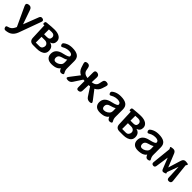

<svg xmlns="http://www.w3.org/2000/svg" viewBox="442 -2283 4195 4195"><g transform="rotate(45 2539.0 -186.0)"><path d="M73 159Q66 136 74.5 124.5Q83 113 106 108Q133 102 155 91Q173 81 188 69Q203 57 214 41Q225 25 234.5 8Q244 -9 252 -29L45 -474Q13 -545 88 -558Q164 -571 189 -499L305 -166L442 -520Q461 -572 517 -558Q571 -544 552 -491L363 28Q328 120 261 162Q209 194 132 201Q87 205 73 159Z M782 0Q669 0 665 -112L650 -481L629 -480Q609 -477 607 -499V-516Q604 -552 642 -557Q723 -565 781 -569Q839 -573 875 -573Q979 -573 1037 -533Q1094 -493 1094 -424Q1094 -331 1002 -302Q1050 -295 1084 -258Q1116 -220 1116 -156Q1116 -102 1088 -68Q1060 -34 1009 -17Q958 0 894 0ZM892 -81Q942 -81 963.5 -110Q985 -139 985 -173Q985 -208 958.5 -233.5Q932 -259 882 -259H784V-81ZM873 -338Q959 -338 959 -415Q959 -450 935 -470.5Q911 -491 870 -491Q812 -491 784 -487V-338Z M1360 11Q1274 11 1231 -29Q1187 -70 1187 -141Q1187 -293 1380 -333Q1527 -366 1527 -401Q1527 -468 1425 -468Q1371 -468 1320 -448Q1292 -436 1270 -423Q1253 -412 1240 -414.5Q1227 -417 1217 -435Q1207 -453 1208 -470Q1209 -487 1225 -501Q1255 -526 1294 -542Q1354 -567 1433 -567Q1550 -567 1608 -525Q1666 -483 1666 -391V-164Q1666 -106 1694 -60Q1707 -39 1703.5 -26.5Q1700 -14 1676 -6Q1652 2 1630 -1.5Q1608 -5 1593 -25Q1576 -49 1567 -73Q1549 -42 1516 -24Q1483 -4 1443 3Q1400 11 1360 11ZM1386 -86Q1430 -86 1472 -111.5Q1514 -137 1530 -174Q1538 -192 1538 -236Q1538 -262 1534 -304Q1512 -287 1477.5 -275Q1443 -263 1405 -252Q1325 -230 1325 -158Q1325 -125 1340.5 -105.5Q1356 -86 1386 -86Z M2131 -241 2091 -244 1964 -49Q1924 13 1850 6Q1777 0 1822 -58L1987 -273Q1904 -313 1875 -400L1846 -490Q1823 -558 1895 -565Q1965 -572 1980 -504L1994 -435Q2013 -346 2131 -332V-507Q2131 -577 2200 -566Q2267 -556 2266 -487L2260 -332Q2378 -345 2396 -435L2411 -504Q2424 -573 2495 -565H2496Q2567 -558 2544 -490L2515 -400Q2486 -313 2403 -273L2568 -58Q2612 0 2540 7Q2466 13 2426 -49L2299 -244L2257 -240L2250 -59Q2249 -1 2190 7Q2131 14 2131 -45Z M2857 11Q2771 11 2728 -29Q2684 -70 2684 -141Q2684 -293 2877 -333Q3024 -366 3024 -401Q3024 -468 2922 -468Q2868 -468 2817 -448Q2789 -436 2767 -423Q2750 -412 2737 -414.5Q2724 -417 2714 -435Q2704 -453 2705 -470Q2706 -487 2722 -501Q2752 -526 2791 -542Q2851 -567 2930 -567Q3047 -567 3105 -525Q3163 -483 3163 -391V-164Q3163 -106 3191 -60Q3204 -39 3200.5 -26.5Q3197 -14 3173 -6Q3149 2 3127 -1.5Q3105 -5 3090 -25Q3073 -49 3064 -73Q3046 -42 3013 -24Q2980 -4 2940 3Q2897 11 2857 11ZM2883 -86Q2927 -86 2969 -111.5Q3011 -137 3027 -174Q3035 -192 3035 -236Q3035 -262 3031 -304Q3009 -287 2974.5 -275Q2940 -263 2902 -252Q2822 -230 2822 -158Q2822 -125 2837.5 -105.5Q2853 -86 2883 -86Z M3451 0Q3338 0 3334 -112L3319 -481L3298 -480Q3278 -477 3276 -499V-516Q3273 -552 3311 -557Q3392 -565 3450 -569Q3508 -573 3544 -573Q3648 -573 3706 -533Q3763 -493 3763 -424Q3763 -331 3671 -302Q3719 -295 3753 -258Q3785 -220 3785 -156Q3785 -102 3757 -68Q3729 -34 3678 -17Q3627 0 3563 0ZM3561 -81Q3611 -81 3632.5 -110Q3654 -139 3654 -173Q3654 -208 3627.5 -233.5Q3601 -259 3551 -259H3453V-81ZM3542 -338Q3628 -338 3628 -415Q3628 -450 3604 -470.5Q3580 -491 3539 -491Q3481 -491 3453 -487V-338Z M4029 11Q3943 11 3900 -29Q3856 -70 3856 -141Q3856 -293 4049 -333Q4196 -366 4196 -401Q4196 -468 4094 -468Q4040 -468 3989 -448Q3961 -436 3939 -423Q3922 -412 3909 -414.5Q3896 -417 3886 -435Q3876 -453 3877 -470Q3878 -487 3894 -501Q3924 -526 3963 -542Q4023 -567 4102 -567Q4219 -567 4277 -525Q4335 -483 4335 -391V-164Q4335 -106 4363 -60Q4376 -39 4372.5 -26.5Q4369 -14 4345 -6Q4321 2 4299 -1.5Q4277 -5 4262 -25Q4245 -49 4236 -73Q4218 -42 4185 -24Q4152 -4 4112 3Q4069 11 4029 11ZM4055 -86Q4099 -86 4141 -111.5Q4183 -137 4199 -174Q4207 -192 4207 -236Q4207 -262 4203 -304Q4181 -287 4146.5 -275Q4112 -263 4074 -252Q3994 -230 3994 -158Q3994 -125 4009.5 -105.5Q4025 -86 4055 -86Z M4909 -369 4811 -104 4820 -88Q4829 -72 4812 -66L4776 -53Q4722 -33 4701 -87L4600 -342L4555 -37Q4546 13 4497 7Q4447 0 4451 -51L4497 -500L4482 -527Q4466 -552 4496 -557L4537 -563Q4607 -573 4634 -507L4760 -197L4853 -500Q4877 -573 4952 -563L4996 -557Q5028 -553 5012 -526L4995 -498L5042 -61Q5048 0 4988 7Q4927 13 4924 -48Z"/></g></svg>

Font: MaokenZhuyuanTi
Style: Regular
Weight: 400
Designer: Fontworks Inc & LongZhuTi team: ZERO子、时光羊、荆南、频凡、刘鹏、Little White Dog、帆影Magmeta、奈白不弍、白日月球、ChaoTawei、雨三（排名不分先后）
Version: Version 1.000; 20230222